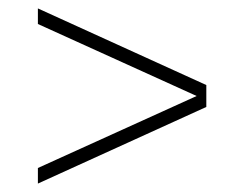

<svg xmlns="http://www.w3.org/2000/svg" viewBox="-20 -481 581 456"><path d="M70 -45V-82L447 -253L70 -424V-461L470 -279V-227Z"/></svg>

Font: Saira Thin Thin
Style: Regular
Weight: 250
Version: Version 1.101